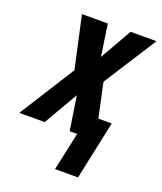

<svg xmlns="http://www.w3.org/2000/svg" viewBox="-186 -634 772 916"><g transform="rotate(20 200.0 -175.5)"><path d="M203.1 193.8 245.1 0H207L180.2 -172.9L80.1 0H-48.8L128.9 -280.8L70.8 -544.9H202.1L226.1 -383.8L317.9 -544.9H449.2L277.8 -276.9L314.9 -103H382.8L319.8 193.8Z"/></g></svg>

Font: Open Sans Condensed
Style: Italic
Weight: 400
Width: 3
Italic angle: -12°
Designer: Monotype Design Team
Foundry: Monotype Imaging Inc.
Version: Version 3.000